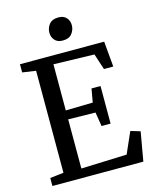

<svg xmlns="http://www.w3.org/2000/svg" viewBox="-137 -1041 908 1132"><g transform="rotate(-15 317.0 -475.5)"><path d="M122.5 -58.5V-681L40.5 -693V-743H554.5L568.5 -587.5H511.5L479.5 -685L231 -691.5V-410L396.5 -413.5L411 -496H466V-266.5H411L397 -352.5L231 -355.5V-55.5L510 -65.5L567 -194.5L625.5 -177L594.5 0H39.5V-49ZM321.5 -812.5Q289 -812.5 272.5 -831.5Q256 -850.5 256 -877Q256 -906 274 -928.5Q292 -951 329 -951H330Q362.5 -951 379 -932.2Q395.5 -913.5 395.5 -887Q395.5 -858 377.5 -835.2Q359.5 -812.5 322.5 -812.5Z"/></g></svg>

Font: Merriweather 20pt
Style: Regular
Weight: 400
Version: Version 2.100